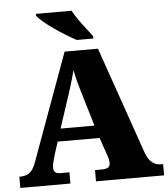

<svg xmlns="http://www.w3.org/2000/svg" viewBox="-61 -985 909 1039"><g transform="rotate(-5 394.0 -465.5)"><path d="M7 0V-61H14Q31 -61 46 -66.5Q61 -72 74 -87Q87 -102 97 -130L310 -714H491L695 -128Q704 -105 716 -90Q728 -75 743.5 -68Q759 -61 777 -61H788V0H418V-61H458Q474 -61 487 -67Q500 -73 500 -92Q500 -102 498 -111.5Q496 -121 493.5 -129Q491 -137 489 -141L458 -232H230L207 -160Q205 -152 201.5 -140Q198 -128 195.5 -115.5Q193 -103 193 -93Q193 -78 201 -69.5Q209 -61 230 -61H279V0ZM252 -301H436L379 -492Q374 -510 368.5 -528.5Q363 -547 358 -567.5Q353 -588 349 -610Q344 -589 338 -568.5Q332 -548 326.5 -529Q321 -510 315 -493ZM381 -771Q355 -785 323 -804.5Q291 -824 260 -846Q229 -868 205.5 -888Q182 -908 173 -921V-931H367Q378 -909 397 -882Q416 -855 436.5 -829Q457 -803 471 -784V-771Z"/></g></svg>

Font: Noto Serif Hebrew Black
Style: Regular
Weight: 900
Version: Version 2.003